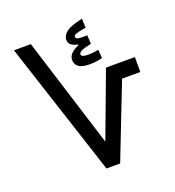

<svg xmlns="http://www.w3.org/2000/svg" viewBox="-132 -829 850 933"><g transform="rotate(-20 293.0 -362.5)"><path d="M259.3 0 33.2 -693.4H120.6L298.8 -124.5L424.8 -461.4H574.2V-384.3H480L330.1 0ZM356 -503.4Q282.7 -503.4 282.7 -552.7Q282.7 -586.9 335.9 -609.4V-613.3Q314.9 -617.2 302.2 -626.7Q289.6 -636.2 289.6 -653.8Q289.6 -676.3 312.5 -694.1Q335.4 -711.9 396 -724.6L398.4 -677.7Q359.9 -671.4 346.9 -666.5Q334 -661.6 334 -652.8Q334 -644 346.7 -641.4Q359.4 -638.7 393.1 -640.1L395.5 -595.2Q358.4 -587.4 344.2 -580.3Q330.1 -573.2 330.1 -564Q330.1 -549.8 365.2 -549.8Q379.4 -549.8 392.6 -551.5Q405.8 -553.2 419.4 -555.2L422.4 -511.7Q392.1 -503.4 356 -503.4Z"/></g></svg>

Font: Cascadia Code PL SemiLight
Style: Regular
Weight: 350
Monospace: yes
Designer: Aaron Bell
Foundry: Saja Typeworks
Version: Version 2404.023; ttfautohint (v1.8.4)